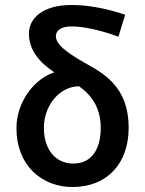

<svg xmlns="http://www.w3.org/2000/svg" viewBox="-20 -738 580 770"><path d="M271 12C411 12 496 -84 496 -225C496 -355 435 -421 348 -470C264 -517 204 -554 204 -593C204 -614 223 -632 266 -632C316 -632 379 -618 455 -591L482 -679C407 -704 334 -718 267 -718C150 -718 96 -664 96 -603C96 -536 140 -486 198 -448C117 -422 46 -329 46 -224C46 -74 148 12 271 12ZM297 -392C347 -357 384 -306 384 -225C384 -133 342 -82 274 -82C207 -82 156 -133 156 -226C156 -311 215 -391 297 -392Z"/></svg>

Font: DAIFUKU Sans Semibold
Style: Regular
Weight: 600
Designer: Original font ‘Source Sans 3’ : Paul D. Hunt
Foundry: Daifuku
Version: Version 1.000